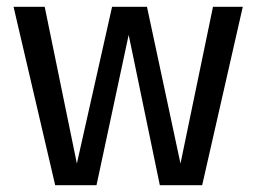

<svg xmlns="http://www.w3.org/2000/svg" viewBox="-20 -547 757 567"><path d="M697 -527 577 0H452L360 -444L265 0H143L20 -527H112L207 -64L311 -527H414L513 -64L609 -527Z"/></svg>

Font: Firava
Style: Regular
Weight: 400
Designer: Carrois Corporate & Edenspiekermann AG
Foundry: Greg Finn Gibson
Version: Version 5.000